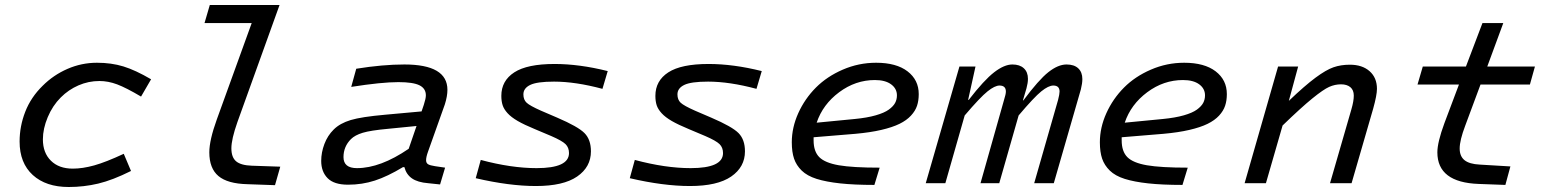

<svg xmlns="http://www.w3.org/2000/svg" viewBox="-20 -730 6178 765"><path d="M376 -407.2Q332.5 -407.2 292.7 -389.9Q252.9 -372.6 222.2 -341.8Q189.5 -309.1 170.2 -263.2Q150.9 -217.3 150.9 -174.8Q150.9 -121.1 182.9 -89.6Q214.8 -58.1 270 -58.1Q309.1 -58.1 355.5 -71Q401.9 -84 473.1 -117.2L502 -48.8Q428.7 -12.2 371.3 1.5Q314 15.1 253.9 15.1Q163.1 15.1 110.6 -32.7Q58.1 -80.6 58.1 -166Q58.1 -227.1 80.6 -284.7Q103 -342.3 149.9 -388.2Q192.9 -431.2 249 -455.6Q305.2 -480 366.2 -480Q423.8 -480 471.7 -465.3Q519.5 -450.7 582 -414.1L542 -345.2Q482.4 -380.4 446.8 -393.8Q411.1 -407.2 376 -407.2Z M843.8 -253.9 982.9 -638.2H794.9L815.9 -710H1093.8L925.8 -243.2Q901.9 -175.3 901.9 -139.2Q901.9 -103 920.9 -87.2Q939.9 -71.3 982.9 -69.8L1096.7 -65.9L1075.7 7.8L965.8 3.9Q886.7 2 850.3 -28.6Q814 -59.1 814 -123Q814 -171.4 843.8 -253.9Z M1685.5 -126Q1677.7 -104.5 1677.7 -91.8Q1677.7 -80.6 1685.5 -75.7Q1693.4 -70.8 1713.4 -67.9L1753.4 -62L1733.4 4.9L1686.5 0Q1644 -3.4 1621.3 -19.3Q1598.6 -35.2 1591.3 -64H1585.4Q1523.9 -26.9 1473.4 -10.5Q1422.9 5.9 1366.7 5.9Q1311 5.9 1285.4 -20Q1259.8 -45.9 1259.8 -88.9Q1259.8 -122.6 1272.5 -156.2Q1285.2 -189.9 1309.6 -213.9Q1334.5 -238.8 1377.4 -251.7Q1420.4 -264.6 1514.6 -272.9L1659.7 -286.1L1668.5 -312Q1676.8 -337.4 1676.8 -350.1Q1676.8 -377.4 1651.4 -390.1Q1626 -402.8 1567.4 -402.8Q1500.5 -402.8 1379.4 -383.8L1399.4 -456.1Q1504.9 -473.1 1591.3 -473.1Q1762.7 -473.1 1762.7 -372.1Q1762.7 -346.7 1752.4 -314ZM1402.3 -60.1Q1495.6 -60.1 1608.4 -137.2L1639.6 -228L1526.4 -216.8Q1456.1 -210.4 1425 -200.9Q1394 -191.4 1378.4 -175.8Q1348.6 -146 1348.6 -104Q1348.6 -60.1 1402.3 -60.1Z M2334.5 -127Q2334.5 -64.5 2279.5 -26.6Q2224.6 11.2 2115.2 11.2Q2009.3 11.2 1875.5 -20L1895.5 -92.8Q2017.1 -60.1 2118.2 -60.1Q2247.1 -60.1 2247.1 -120.1Q2247.1 -142.1 2233.2 -155.8Q2219.2 -169.4 2176.3 -188L2110.4 -215.8Q2068.8 -232.9 2042.7 -248Q2016.6 -263.2 2002.2 -279.1Q1987.8 -294.9 1982.7 -310.8Q1977.5 -326.7 1977.5 -348.1Q1977.5 -408.2 2029.1 -441.7Q2080.6 -475.1 2189.5 -475.1Q2288.1 -475.1 2401.4 -446.8L2380.4 -376Q2272.9 -404.8 2187.5 -404.8Q2119.6 -404.8 2092.5 -391.6Q2065.4 -378.4 2065.4 -354Q2065.4 -332.5 2078.4 -320.6Q2091.3 -308.6 2135.3 -289.1L2200.2 -261.2Q2283.2 -225.6 2308.8 -199.7Q2334.5 -173.8 2334.5 -127Z M2948.2 -127Q2948.2 -64.5 2893.3 -26.6Q2838.4 11.2 2729 11.2Q2623 11.2 2489.3 -20L2509.3 -92.8Q2630.9 -60.1 2731.9 -60.1Q2860.8 -60.1 2860.8 -120.1Q2860.8 -142.1 2846.9 -155.8Q2833 -169.4 2790 -188L2724.1 -215.8Q2682.6 -232.9 2656.5 -248Q2630.4 -263.2 2616 -279.1Q2601.6 -294.9 2596.4 -310.8Q2591.3 -326.7 2591.3 -348.1Q2591.3 -408.2 2642.8 -441.7Q2694.3 -475.1 2803.2 -475.1Q2901.9 -475.1 3015.1 -446.8L2994.1 -376Q2886.7 -404.8 2801.3 -404.8Q2733.4 -404.8 2706.3 -391.6Q2679.2 -378.4 2679.2 -354Q2679.2 -332.5 2692.1 -320.6Q2705.1 -308.6 2749 -289.1L2814 -261.2Q2897 -225.6 2922.6 -199.7Q2948.2 -173.8 2948.2 -127Z M3484.9 -62 3463.9 6.8Q3383.8 6.8 3327.6 0.7Q3271.5 -5.4 3233.6 -17.3Q3195.8 -29.3 3174.3 -50.3Q3152.8 -71.3 3143.8 -97.9Q3134.8 -124.5 3134.8 -163.1Q3134.8 -221.7 3160.6 -279.1Q3186.5 -336.4 3230.7 -380.9Q3274.9 -425.3 3338.1 -452.6Q3401.4 -480 3470.7 -480Q3551.3 -480 3595.9 -445.8Q3640.6 -411.6 3640.6 -355Q3640.6 -329.1 3633.8 -308.6Q3627 -288.1 3609.6 -269.3Q3592.3 -250.5 3564 -236.6Q3535.6 -222.7 3491.5 -212.4Q3447.3 -202.1 3387.7 -196.8L3221.7 -183.1V-170.9Q3221.7 -126.5 3244.4 -103.8Q3267.1 -81.1 3322.3 -71.5Q3377.4 -62 3484.9 -62ZM3465.8 -411.1Q3388.7 -411.1 3323.5 -362.5Q3258.3 -314 3233.9 -241.2L3385.7 -255.9Q3435.1 -260.7 3469.2 -270.5Q3503.4 -280.3 3521.2 -293.2Q3539.1 -306.2 3546.4 -319.8Q3553.7 -333.5 3553.7 -350.1Q3553.7 -377 3530.5 -394Q3507.3 -411.1 3465.8 -411.1Z M3866.7 -464.8 3837.4 -332H3839.8Q3900.9 -411.1 3941.2 -442.1Q3981.4 -473.1 4013.7 -473.1Q4043 -473.1 4059.3 -458Q4075.7 -442.9 4075.7 -416Q4075.7 -399.4 4069.8 -377.9L4055.7 -330.1H4057.6Q4118.2 -411.6 4157 -442.4Q4195.8 -473.1 4229.5 -473.1Q4259.8 -473.1 4276.1 -457.8Q4292.5 -442.4 4292.5 -415Q4292.5 -397.9 4286.6 -374L4178.7 0H4100.6L4195.8 -332Q4201.7 -355 4201.7 -365.2Q4201.7 -389.2 4176.8 -389.2Q4157.7 -389.2 4128.9 -366Q4100.1 -342.8 4038.6 -270L3961.4 0H3886.7L3980.5 -332Q3987.8 -355 3987.8 -365.2Q3987.8 -389.2 3962.4 -389.2Q3943.8 -389.2 3914.8 -366Q3885.7 -342.8 3823.7 -270L3746.6 0H3668.5L3802.7 -464.8Z M4712.4 -62 4691.4 6.8Q4611.3 6.8 4555.2 0.7Q4499 -5.4 4461.2 -17.3Q4423.3 -29.3 4401.9 -50.3Q4380.4 -71.3 4371.3 -97.9Q4362.3 -124.5 4362.3 -163.1Q4362.3 -221.7 4388.2 -279.1Q4414.1 -336.4 4458.3 -380.9Q4502.4 -425.3 4565.7 -452.6Q4628.9 -480 4698.2 -480Q4778.8 -480 4823.5 -445.8Q4868.2 -411.6 4868.2 -355Q4868.2 -329.1 4861.3 -308.6Q4854.5 -288.1 4837.2 -269.3Q4819.8 -250.5 4791.5 -236.6Q4763.2 -222.7 4719 -212.4Q4674.8 -202.1 4615.2 -196.8L4449.2 -183.1V-170.9Q4449.2 -126.5 4471.9 -103.8Q4494.6 -81.1 4549.8 -71.5Q4605 -62 4712.4 -62ZM4693.4 -411.1Q4616.2 -411.1 4551 -362.5Q4485.8 -314 4461.4 -241.2L4613.3 -255.9Q4662.6 -260.7 4696.8 -270.5Q4731 -280.3 4748.8 -293.2Q4766.6 -306.2 4773.9 -319.8Q4781.2 -333.5 4781.2 -350.1Q4781.2 -377 4758.1 -394Q4734.9 -411.1 4693.4 -411.1Z M5152.3 -464.8 5115.2 -328.1Q5179.2 -389.2 5221.4 -420.4Q5263.7 -451.7 5293 -461.9Q5322.3 -472.2 5358.4 -472.2Q5407.7 -472.2 5437 -446.3Q5466.3 -420.4 5466.3 -376Q5466.3 -351.1 5451.2 -296.9L5365.2 0H5279.3L5364.3 -293.9Q5374 -327.1 5374 -349.1Q5374 -371.1 5360.4 -382.6Q5346.7 -394 5323.2 -394Q5298.8 -394 5275.9 -383.8Q5252.9 -373.5 5209 -337.9Q5165 -302.2 5090.3 -230L5023.9 0H4939L5072.3 -464.8Z M5817.9 -229Q5795.9 -170.9 5795.9 -138.2Q5795.9 -107.4 5815.2 -91.8Q5834.5 -76.2 5876 -74.2L5998 -66.9L5978 6.8L5872.1 2.9Q5707 -2.9 5707 -123Q5707 -163.1 5734.9 -238.8L5793 -393.1H5627.9L5648.9 -464.8H5820.8L5886.7 -638.2H5969.7L5905.8 -464.8H6095.7L6075.7 -393.1H5878.9Z"/></svg>

Font: IntelOne Mono
Style: Italic
Weight: 400
Italic angle: -16°
Designer: Fred Shallcrass
Foundry: Frere-Jones Type LLC
Version: Version 1.200;hotconv 1.1.0;makeotfexe 2.6.0;FJTRelease1.2